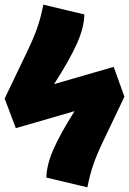

<svg xmlns="http://www.w3.org/2000/svg" viewBox="-20 -784 554 824"><path d="M514 -369 429 -191Q396 -123 380.5 -77.5Q365 -32 355 20L179 -22Q180 -76 209 -142.5Q238 -209 300 -307L48 -234L0 -361L92 -553Q125 -621 140.5 -666.5Q156 -712 166 -764L342 -722Q341 -666 310 -596.5Q279 -527 212 -423L468 -497Z"/></svg>

Font: Fira Sans Black
Style: Regular
Weight: 900
Designer: Carrois Corporate & Edenspiekermann AG
Foundry: Carrois Corporate GbR & Edenspiekermann AG
Version: Version 4.203